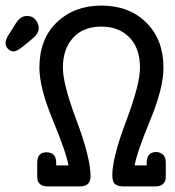

<svg xmlns="http://www.w3.org/2000/svg" viewBox="-80 -667 625 687"><path d="M-60.1 -514.2Q-60.1 -516.1 -59.6 -518.6Q-59.1 -521 -58.6 -522.9Q-58.1 -524.9 -56.6 -528.6Q-55.2 -532.2 -53.7 -534.7Q-52.2 -537.1 -49.3 -542Q-46.4 -546.9 -43.7 -551Q-41 -555.2 -36.1 -563Q-31.2 -570.8 -27.3 -577.1L-25.4 -580.1Q-23.4 -584 -22.2 -585.4Q-21 -586.9 -18.1 -590.6Q-15.1 -594.2 -13.2 -596.7Q-11.2 -599.1 -7.8 -601.6Q-4.4 -604 -0.7 -606Q2.9 -607.9 7.3 -608.9Q11.7 -609.9 16.6 -609.9Q36.6 -609.9 47.6 -595.9Q58.6 -582 58.6 -566.9Q58.6 -562 57.6 -558.1Q56.6 -554.2 53.7 -549.1Q50.8 -543.9 48.8 -541Q46.9 -538.1 40.3 -532.5Q33.7 -526.9 29.8 -523.4Q25.9 -520 15.9 -512Q5.9 -503.9 0 -499Q-22 -482.9 -30.3 -482.9Q-42.5 -482.9 -51.3 -491.9Q-60.1 -501 -60.1 -514.2ZM-60.1 -514.2Q-60.1 -516.1 -59.6 -518.6Q-59.1 -521 -58.6 -522.9Q-58.1 -524.9 -56.6 -528.6Q-55.2 -532.2 -53.7 -534.7Q-52.2 -537.1 -49.3 -542Q-46.4 -546.9 -43.7 -551Q-41 -555.2 -36.1 -563Q-31.2 -570.8 -27.3 -577.1L-25.4 -580.1Q-23.4 -584 -22.2 -585.4Q-21 -586.9 -18.1 -590.6Q-15.1 -594.2 -13.2 -596.7Q-11.2 -599.1 -7.8 -601.6Q-4.4 -604 -0.7 -606Q2.9 -607.9 7.3 -608.9Q11.7 -609.9 16.6 -609.9Q36.6 -609.9 47.6 -595.9Q58.6 -582 58.6 -566.9Q58.6 -562 57.6 -558.1Q56.6 -554.2 53.7 -549.1Q50.8 -543.9 48.8 -541Q46.9 -538.1 40.3 -532.5Q33.7 -526.9 29.8 -523.4Q25.9 -520 15.9 -512Q5.9 -503.9 0 -499Q-22 -482.9 -30.3 -482.9Q-42.5 -482.9 -51.3 -491.9Q-60.1 -501 -60.1 -514.2ZM53.2 -40V-84Q53.2 -122.1 85.9 -122.1Q121.1 -122.1 121.1 -84V-75.2H165Q157.2 -121.1 109.1 -237.1Q61 -353 61 -424.8Q61 -527.8 123.5 -587.4Q186 -647 283.2 -647Q382.3 -647 443.6 -585.9Q504.9 -524.9 504.9 -424.8Q504.9 -351.6 457 -235.8Q409.2 -120.1 401.9 -75.2H444.8V-84Q444.8 -123 479 -123Q493.2 -123 503.2 -113.5Q513.2 -104 513.2 -85.9V-44.9Q513.2 -30.8 512.2 -23.9Q511.2 -17.1 502.7 -8.5Q494.1 0 477.1 0H361.8Q341.8 0 331.8 -8.1Q321.8 -16.1 321.8 -40Q321.8 -102.1 371.3 -233.6Q420.9 -365.2 420.9 -424.8Q420.9 -494.6 383.1 -533.2Q345.2 -571.8 283.2 -571.8Q217.3 -571.8 181.2 -531.5Q145 -491.2 145 -424.8Q145 -365.7 194.1 -235.4Q243.2 -105 244.1 -37.1Q244.1 0 206.1 0H91.8Q73.7 0 64.9 -7.1Q56.2 -14.2 54.7 -21Q53.2 -27.8 53.2 -40Z"/></svg>

Font: CMU Typewriter Text
Style: Bold
Weight: 700
Version: Version 0.7.0